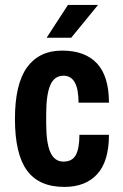

<svg xmlns="http://www.w3.org/2000/svg" viewBox="-20 -738 492 771"><path d="M373.6 -718.1 265.9 -586.4H167.2L252.8 -718.1ZM417.5 -325.8H295.4Q295.4 -434 235 -434Q198.1 -434 181.8 -395.7Q165.5 -357.5 165.5 -279.3V-242.8Q165.5 -164.2 182.2 -126.6Q199 -89.1 234.6 -89.1Q270.2 -89.1 284.5 -115.6Q298.9 -142.1 298.9 -196.8H417.5Q417.5 -90.4 370.5 -38.9Q323.6 12.6 238.5 12.6Q136.4 12.6 88.2 -53.6Q40 -119.9 40 -260.2Q40 -400.5 88.6 -467.6Q137.3 -534.8 229.4 -534.8Q321.5 -534.8 369.5 -483.3Q417.5 -431.8 417.5 -325.8Z"/></svg>

Font: Puralecka Narrow
Style: Bold
Weight: 700
Designer: Hector Gatti, Marcela Romero, Pablo Cosgaya and Nicolas Silva
Version: Version 1.004;PS 001.004;hotconv 1.0.70;makeotf.lib2.5.58329